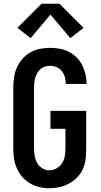

<svg xmlns="http://www.w3.org/2000/svg" viewBox="-20 -999 540 1027"><path d="M243 8Q216 8 189.5 1.5Q163 -5 139.5 -19Q116 -33 98.5 -53.5Q81 -74 70 -99Q59 -124 55 -151Q51 -178 51 -205V-530Q51 -557 55 -584.5Q59 -612 70 -637Q81 -662 99.5 -683.5Q118 -705 142 -718.5Q166 -732 193 -737.5Q220 -743 247 -743Q273 -743 298.5 -738.5Q324 -734 347 -722.5Q370 -711 389 -692.5Q408 -674 419.5 -651Q431 -628 437 -602.5Q443 -577 443 -551Q443 -551 443 -551Q443 -551 443 -550H332Q332 -551 332 -551Q332 -551 332 -551Q332 -569 327 -586.5Q322 -604 311 -618.5Q300 -633 282.5 -640Q265 -647 247 -647Q234 -647 220.5 -643Q207 -639 197 -630Q187 -621 180 -609Q173 -597 169 -584Q165 -571 163.5 -557.5Q162 -544 162 -530V-205Q162 -185 165.5 -165Q169 -145 178.5 -127.5Q188 -110 205.5 -99Q223 -88 243 -88Q264 -88 282.5 -98.5Q301 -109 312 -126Q323 -143 326.5 -164Q330 -185 330 -205V-310H250V-406H441V-205Q441 -177 438 -149.5Q435 -122 424 -96.5Q413 -71 393.5 -51Q374 -31 349.5 -17.5Q325 -4 298 2Q271 8 243 8ZM144 -795 73 -850 202 -979H298L427 -850L356 -795L250 -921Z"/></svg>

Font: Iosevka SS08 Regular
Style: Bold
Weight: 700
Monospace: yes
Designer: Belleve Invis
Foundry: Belleve Invis
Version: Version 16.3.4; ttfautohint (v1.8.4)